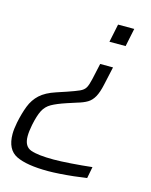

<svg xmlns="http://www.w3.org/2000/svg" viewBox="-117 -580 660 837"><g transform="rotate(15 213.0 -162.0)"><path d="M294 -428 311 -510H384L367 -428ZM181 186Q85 186 37.5 163Q-10 140 -10 69Q-10 48 -4 17Q5 -27 18 -60.5Q31 -94 56 -117Q81 -140 127 -155L172 -170Q207 -182 225 -190Q243 -198 250.5 -211Q258 -224 264 -251L280 -324H338L320 -242Q312 -205 300.5 -184.5Q289 -164 271.5 -153.5Q254 -143 226 -135L183 -121Q141 -107 118 -94Q95 -81 83 -57.5Q71 -34 62 10Q56 40 56 62Q56 108 88.5 119.5Q121 131 191 131Q222 131 271 127.5Q320 124 364 119L354 171Q328 175 296 178.5Q264 182 233.5 184Q203 186 181 186Z"/></g></svg>

Font: Saira Light
Style: Italic
Weight: 300
Italic angle: -12°
Designer: Hector Gatti with collaboration of the Omnibus-Type team
Foundry: Omnibus-Type
Version: Version 1.100; ttfautohint (v1.8.3)